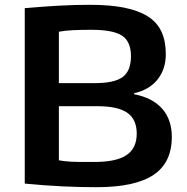

<svg xmlns="http://www.w3.org/2000/svg" viewBox="-20 -769 777 799"><path d="M382 10Q310 10 238.5 6.5Q167 3 83 -5V-735Q161 -742 226.5 -745.5Q292 -749 355 -749Q438 -749 497.5 -737Q557 -725 595.5 -700.5Q634 -676 652 -637Q670 -598 670 -544Q670 -481 635.5 -438Q601 -395 538 -381V-377Q615 -362 655 -316.5Q695 -271 695 -199Q695 -92 618.5 -41Q542 10 382 10ZM373 -95Q464 -95 506.5 -123.5Q549 -152 549 -213Q549 -272 510 -299.5Q471 -327 386 -327H225V-102Q235 -100 247.5 -98.5Q260 -97 277 -96Q294 -95 317.5 -95Q341 -95 373 -95ZM374 -423Q456 -423 490.5 -448.5Q525 -474 525 -535Q525 -596 488 -620.5Q451 -645 361 -645Q318 -645 285 -643.5Q252 -642 225 -637V-423Z"/></svg>

Font: Encode Sans Wide
Style: SemiBold
Weight: 600
Designer: Pablo Impallari, Andres Torresi
Foundry: Pablo Impallari, Andres Torresi
Version: Version 1.000; ttfautohint (v1.00) -l 8 -r 50 -G 200 -x 14 -